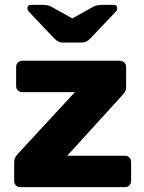

<svg xmlns="http://www.w3.org/2000/svg" viewBox="-20 -770 592 790"><path d="M63.4 0Q52.8 0 45.5 -7.2Q38.3 -14.5 38.3 -25.1V-103.4Q38.3 -113.9 42.8 -122.2Q47.3 -130.5 53.5 -136.9L288.1 -390.8H71.5Q60.9 -390.8 53.6 -398Q46.4 -405.3 46.4 -415.9V-494.9Q46.4 -505.5 53.6 -512.8Q60.9 -520 71.5 -520H473.7Q484.4 -520 491.6 -512.8Q498.9 -505.5 498.9 -494.9V-409.8Q498.9 -401.1 495 -393.9Q491.1 -386.8 484.9 -380L256.6 -129.2H494.4Q505 -129.2 512.2 -122Q519.5 -114.7 519.5 -104.1V-25.1Q519.5 -14.5 512.2 -7.2Q505 0 494.4 0ZM238.1 -595Q228.6 -595 221 -598.6Q213.4 -602.1 203 -612.1L100.4 -720.2Q92.8 -727.9 92.8 -735.9Q92.8 -750 108 -750H155.6Q164.1 -750 173.2 -748.6Q182.2 -747.2 190 -743L277.5 -694.2L365 -743Q373.4 -747.2 382.1 -748.6Q390.9 -750 399.4 -750H447Q462.2 -750 462.2 -735.9Q462.2 -727.9 454.6 -720.2L352 -612.1Q342 -602.1 334.4 -598.6Q326.7 -595 316.9 -595Z"/></svg>

Font: Rubik Light
Style: Regular
Weight: 300
Designer: Hubert and Fischer
Foundry: Hubert and Fischer
Version: Version 2.300;gftools[0.9.30]